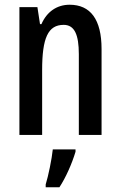

<svg xmlns="http://www.w3.org/2000/svg" viewBox="-20 -570 509 811"><path d="M274 -550C221 -550 178 -521 155 -468H149L138 -540H62V0H158V-274C158 -410 183 -465 249 -465C295 -465 313 -423 313 -341V0H409V-363C409 -488 362 -550 274 -550ZM299 71V61H203C199 101 184 174 173 209V221H231C258 180 284 121 299 71Z"/></svg>

Font: Noto Sans Khmer ExtraCondensed Medium
Style: Regular
Weight: 500
Width: 2
Designer: Danh Hong and the Monotype Design Team
Foundry: Monotype Imaging Inc.
Version: Version 2.004